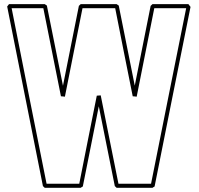

<svg xmlns="http://www.w3.org/2000/svg" viewBox="-20 -896 958 926"><path d="M23.4 -876H195.8Q198.2 -874 200.9 -872.6Q203.6 -871.1 206.1 -869.1L283.7 -482.4Q302.7 -579.1 322 -675Q341.3 -771 360.4 -867.7Q362.8 -870.1 364.7 -871.8Q366.7 -873.5 369.1 -876H542.5Q544.9 -874 547.6 -872.6Q550.3 -871.1 552.7 -869.1Q572.3 -772.5 591.3 -676.3Q610.4 -580.1 629.9 -482.9Q648.9 -579.6 668.2 -675.3Q687.5 -771 706.5 -867.7Q709 -870.1 710.9 -871.8Q712.9 -873.5 715.3 -876H888.7L898.9 -862.8Q855.5 -646.5 812 -429.9Q768.6 -213.4 725.6 3.4Q723.1 4.9 720.5 6.3Q717.8 7.8 715.3 9.8H542.5Q540 7.3 538.1 5.6Q536.1 3.9 533.7 1.5Q514.2 -95.2 495.1 -190.9Q476.1 -286.6 456.5 -383.3Q437 -286.1 418 -189.9Q398.9 -93.8 379.4 3.4Q377 4.9 374.3 6.3Q371.6 7.8 369.1 9.8H195.8Q193.4 7.3 191.4 5.6Q189.5 3.9 187 1.5Q144 -214.8 100.8 -431.4Q57.6 -647.9 14.6 -864.7ZM36.1 -856.4Q78.6 -643.6 120.1 -433.1Q161.6 -222.7 204.6 -9.8H362.3Q383.3 -116.7 404.3 -222.2Q425.3 -327.6 446.8 -434.6L465.8 -436Q487.3 -328.6 508.5 -222.9Q529.8 -117.2 551.3 -9.8H708.5Q751 -222.7 793 -433.1Q835 -643.6 877.9 -856.4H724.1Q702.6 -749 681.6 -643.1Q660.6 -537.1 639.2 -429.7Q634.3 -430.7 629.6 -430.9Q625 -431.2 620.1 -431.6Q598.6 -538.6 577.6 -644Q556.6 -749.5 535.6 -856.4H377.9Q356.4 -749 335.4 -643.1Q314.5 -537.1 293 -429.7Q288.1 -430.7 283.4 -430.9Q278.8 -431.2 273.9 -431.6L189 -856.4Z"/></svg>

Font: Preussische VI 9 Linie
Style: Regular
Weight: 400
Designer: Peter Wiegel
Foundry: Peter Wiegel
Version: Version 1.000 2009 initial release